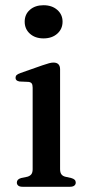

<svg xmlns="http://www.w3.org/2000/svg" viewBox="-20 -715 340 735"><path d="M210 -450V-68Q210 -54.5 215 -47.8Q220 -41 230 -38.5L252.5 -33.5Q261.5 -31 265.8 -26.8Q270 -22.5 270 -16Q270 -9 264.5 -4.5Q259 0 247.5 0H66.5Q55 0 49.8 -4.5Q44.5 -9 44.5 -16Q44.5 -22.5 48.5 -26.8Q52.5 -31 61 -33.5L85 -38.5Q95 -41.5 100 -48Q105 -54.5 105 -67.5V-379.5Q105 -391 101.2 -395.8Q97.5 -400.5 89 -401.5L55 -403Q46.5 -404.5 43 -408Q39.5 -411.5 39.5 -417Q39.5 -423.5 43.5 -427.5Q47.5 -431.5 58.5 -435.5L142.5 -465Q158.5 -470.5 168 -473Q177.5 -475.5 184.5 -475.5Q197.5 -475.5 203.8 -468.8Q210 -462 210 -450ZM146.5 -568Q114.5 -568 94.5 -586Q74.5 -604 74.5 -632Q74.5 -660 94.5 -677.5Q114.5 -695 146.5 -695Q179 -695 199.2 -677.2Q219.5 -659.5 219.5 -632Q219.5 -604 199.2 -586Q179 -568 146.5 -568Z"/></svg>

Font: Fraunces 17pt
Style: Regular
Weight: 400
Version: Version 1.000;[b76b70a41]